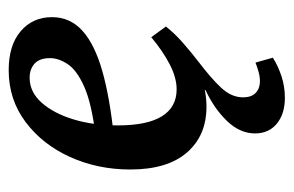

<svg xmlns="http://www.w3.org/2000/svg" viewBox="-134 -336 660 431"><g transform="rotate(-90 195.5 -121.0)"><path d="M191 189Q155 189 133 171Q111 153 111 122Q111 88 139 59Q167 30 208 11V-20L243 0Q225 6 207 9.5Q189 13 171 13Q106 13 68 -31Q30 -75 30 -158Q30 -231 58 -293Q86 -355 136.5 -393Q187 -431 253 -431Q309 -431 340.5 -404Q372 -377 372 -334Q372 -293 341.5 -265.5Q311 -238 251.5 -221Q192 -204 105 -195L107 -236Q179 -245 216 -261.5Q253 -278 266.5 -298.5Q280 -319 280 -338Q280 -362 267.5 -373Q255 -384 236 -384Q204 -384 180 -357Q156 -330 142.5 -285.5Q129 -241 129 -186Q129 -120 149.5 -87Q170 -54 210 -54Q236 -54 266 -69.5Q296 -85 327 -111L351 -78Q335 -58 314.5 -40Q294 -22 272 -5Q235 23 213.5 46Q192 69 192 95Q192 114 202 123.5Q212 133 228 133Q238 133 249 130Q260 127 270 123L281 162Q262 174 239 181.5Q216 189 191 189Z"/></g></svg>

Font: Yrsa Medium
Style: Italic
Weight: 500
Italic angle: -7.10001°
Designer: Anna Giedrys (Yrsa+Rasa design), David Brezina (Yrsa art-direction, Rasa art-direction, design)
Foundry: Rosetta Type Foundry
Version: Version 2.004